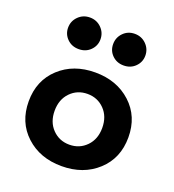

<svg xmlns="http://www.w3.org/2000/svg" viewBox="-131 -812 839 925"><g transform="rotate(20 288.0 -350.0)"><path d="M105 -56.5Q33 -123 33 -230Q33 -337 105 -403.5Q177 -470 288 -470Q399 -470 471.5 -403.5Q544 -337 544 -230Q544 -123 471.5 -56.5Q399 10 288 10Q177 10 105 -56.5ZM201 -324Q166 -288 166 -230Q166 -172 201 -136Q236 -100 288 -100Q340 -100 375 -136Q410 -172 410 -230Q410 -288 375 -324Q340 -360 288 -360Q236 -360 201 -324ZM486 -628Q486 -595 462.5 -571.5Q439 -548 403 -548Q368 -548 344.5 -571Q321 -594 321 -628Q321 -662 344.5 -686Q368 -710 403 -710Q438 -710 462 -686Q486 -662 486 -628ZM90 -628Q90 -662 114 -686Q138 -710 173 -710Q208 -710 232 -686Q256 -662 256 -628Q256 -595 232.5 -571.5Q209 -548 173 -548Q137 -548 113.5 -571.5Q90 -595 90 -628Z"/></g></svg>

Font: Renner*
Style: Semi
Weight: 600
Version: Version 003.000 ; ttfautohint (v0.97) -l 8 -r 50 -G 200 -x 1